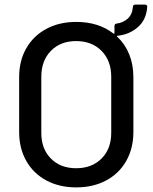

<svg xmlns="http://www.w3.org/2000/svg" viewBox="-20 -803 662 832"><path d="M618 -773Q614 -717 577 -685Q540 -653 489 -648Q487 -648 486.5 -646.5Q486 -645 488 -644Q522 -612 540 -567.5Q558 -523 558 -469V-231Q558 -160 527 -105.5Q496 -51 440 -21Q384 9 310 9Q237 9 181 -21Q125 -51 94 -105.5Q63 -160 63 -231V-469Q63 -540 94 -594Q125 -648 181 -678Q237 -708 310 -708Q407 -708 471 -658Q476 -655 476 -660V-690Q476 -700 486 -701Q512 -704 532.5 -721.5Q553 -739 556 -773Q556 -783 566 -783H608Q618 -783 618 -773ZM462 -470Q462 -540 420 -582.5Q378 -625 310 -625Q242 -625 200.5 -582.5Q159 -540 159 -470V-227Q159 -158 200.5 -116Q242 -74 310 -74Q378 -74 420 -116Q462 -158 462 -227Z"/></svg>

Font: Amber EN Medium
Style: Regular
Weight: 500
Designer: Jeremy Tribby
Foundry: Tribby Type Co.
Version: Version 1.403 November 24, 2021